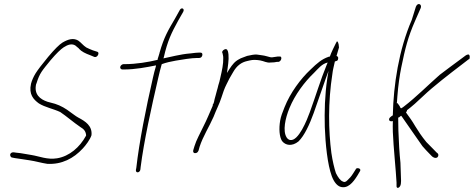

<svg xmlns="http://www.w3.org/2000/svg" viewBox="-20 -761 2305 934"><path d="M36 -18C24 -11 31 3 37 5L52 8C78 11 101 16 125 19C153 23 182 32 210 36C280 40 338 10 383 -39C398 -55 418 -82 425 -103C430 -149 395 -171 361 -189C348 -196 336 -206 323 -215C301 -232 276 -247 248 -256L211 -266C175 -278 144 -302 156 -353L157 -354C173 -406 184 -416 226 -468C254 -501 276 -522 290 -531C310 -544 329 -550 346 -540L364 -525V-524C377 -510 395 -501 420 -492L439 -484C454 -479 466 -505 454 -509L432 -516C420 -521 409 -525 400 -530C384 -540 375 -554 360 -564C337 -577 313 -571 284 -554C268 -544 245 -521 214 -484C184 -448 163 -420 153 -404C142 -386 135 -369 131 -354C119 -302 143 -277 169 -258C199 -239 239 -232 273 -216C303 -196 337 -166 371 -143C388 -133 397 -123 399 -103L398 -100C368 -45 318 -1 258 9C210 17 171 -1 133 -7C110 -10 87 -16 62 -18H61L47 -20C44 -20 39 -20 36 -18ZM211 36H210ZM360 -564Z M588 -449H581C574 -449 566 -442 565 -436C563 -429 569 -423 575 -423H583C638 -423 694 -434 739 -443L738 -437C733 -420 728 -402 724 -383C690 -235 657 -69 643 56L641 66C640 83 661 80 663 63L664 53C680 -74 716 -236 750 -383C755 -404 760 -426 766 -446L767 -449C789 -457 812 -462 835 -466C865 -471 911 -479 940 -479H949C957 -479 962 -484 964 -491C966 -500 963 -505 955 -505H946C940 -505 927 -504 905 -501H904C856 -497 811 -484 775 -477L777 -483C795 -562 814 -601 847 -661L871 -703C880 -719 863 -727 855 -713L831 -670C797 -612 778 -581 756 -504V-503C753 -494 751 -485 747 -474V-470C702 -459 642 -449 588 -449Z M920 -30C918 -22 922 -16 928 -16C938 -16 942 -20 946 -29L951 -47C967 -97 998 -145 1019 -193C1031 -225 1048 -257 1057 -286C1064 -308 1072 -332 1082 -351L1096 -379L1114 -410C1132 -442 1155 -458 1182 -464L1195 -467C1211 -471 1229 -470 1246 -467C1264 -464 1278 -454 1297 -457H1298C1307 -457 1321 -458 1327 -460H1335C1350 -463 1355 -490 1338 -486H1331C1322 -484 1312 -484 1303 -482H1302C1297 -482 1294 -483 1290 -484L1275 -488C1268 -490 1262 -491 1255 -492L1234 -495C1217 -498 1199 -492 1182 -489L1166 -483C1159 -480 1151 -478 1145 -474C1123 -463 1111 -448 1096 -425L1084 -406L1087 -427C1092 -462 1095 -491 1088 -514H1087C1084 -532 1057 -516 1061 -504H1062C1063 -496 1066 -492 1066 -479C1067 -451 1060 -418 1052 -384C1049 -370 1046 -357 1042 -346C1038 -327 1032 -312 1029 -297L1024 -279C1023 -273 1020 -256 1015 -252V-250V-249V-247C1000 -213 986 -178 969 -145C954 -113 935 -80 926 -50ZM1017 -188Z M1343 -175C1336 -135 1339 -95 1352 -75C1369 -53 1401 -48 1432 -73C1461 -101 1486 -156 1506 -211C1526 -266 1545 -325 1565 -380L1578 -416L1572 -379C1560 -297 1558 -219 1560 -143C1563 -60 1573 39 1594 96C1605 125 1619 141 1634 147C1671 160 1698 126 1718 94L1731 72C1740 58 1716 53 1711 61V62L1697 84C1689 97 1679 108 1670 116C1662 125 1654 126 1648 122C1636 118 1625 103 1614 81C1606 56 1598 24 1592 -17C1578 -124 1575 -263 1597 -402C1599 -421 1604 -438 1607 -453L1609 -462C1615 -464 1623 -465 1624 -471V-472C1627 -481 1625 -486 1617 -489C1622 -506 1625 -518 1629 -530C1628 -555 1621 -561 1619 -560C1618 -559 1617 -556 1613 -549C1608 -539 1591 -505 1585 -487L1584 -486C1582 -485 1581 -485 1579 -485C1545 -473 1524 -455 1490 -422C1443 -378 1392 -310 1364 -239C1354 -215 1346 -193 1343 -175ZM1388 -235C1415 -301 1462 -363 1507 -406C1529 -428 1545 -450 1574 -457L1569 -445C1540 -375 1515 -291 1487 -215C1474 -179 1432 -72 1391 -80C1385 -81 1378 -86 1374 -93C1355 -124 1367 -184 1388 -235ZM1718 94Z M1983 -664C1920 -519 1894 -346 1891 -203V-200C1883 -195 1868 -186 1874 -175C1877 -171 1883 -170 1891 -172C1890 -155 1891 -137 1891 -119C1894 -44 1906 68 1909 127V141C1907 162 1928 153 1930 133L1931 119C1931 109 1930 79 1928 31C1923 -17 1920 -69 1918 -126L1917 -189L1921 -190L1931 -198L1934 -195C1969 -146 1999 -100 2035 -50C2060 -21 2077 -6 2082 0C2088 5 2099 11 2108 4C2113 -1 2114 -9 2110 -14L2103 -20C2099 -25 2083 -40 2054 -70C2031 -98 2014 -124 2000 -147C1985 -173 1971 -192 1957 -211L1955 -215C1960 -220 1960 -221 1960 -225C1984 -243 2011 -267 2039 -294C2087 -340 2169 -403 2224 -445L2259 -472C2262 -473 2264 -474 2264 -476C2267 -487 2264 -496 2258 -496C2254 -496 2249 -494 2245 -491L2210 -465C2186 -447 2154 -424 2119 -397C2062 -347 2005 -289 1945 -243C1940 -239 1937 -237 1931 -234C1927 -237 1927 -239 1924 -245L1914 -259H1910L1911 -264C1912 -274 1912 -283 1913 -292C1917 -345 1924 -393 1932 -433C1951 -525 1964 -579 1999 -659L2027 -723C2033 -741 2012 -751 2003 -728ZM1946 -243H1945ZM1902 127Z"/></svg>

Font: Stray Cat
Style: LtCnObl
Weight: 300
Version: Version 1.0